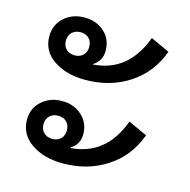

<svg xmlns="http://www.w3.org/2000/svg" viewBox="-85 -626 699 706"><g transform="rotate(15 264.0 -272.5)"><path d="M45 -442Q45 -486 76 -514Q107 -542 153 -542Q198 -542 228.5 -515Q259 -488 259 -443Q259 -405 227 -385V-383Q359 -392 411 -533L483 -500Q452 -415 380 -368Q308 -321 213 -321Q141 -321 93 -353.5Q45 -386 45 -442ZM197 -442Q197 -462 185 -474Q173 -486 153 -486Q133 -486 120.5 -474Q108 -462 108 -442Q108 -422 120.5 -410Q133 -398 153 -398Q173 -398 185 -410Q197 -422 197 -442ZM45 -125Q45 -168 76 -196Q107 -224 153 -224Q198 -224 228.5 -196.5Q259 -169 259 -125Q259 -107 251 -92Q243 -77 227 -68V-65Q360 -75 411 -215L483 -182Q452 -97 380 -50Q308 -3 213 -3Q141 -3 93 -36Q45 -69 45 -125ZM197 -124Q197 -144 185 -156Q173 -168 153 -168Q133 -168 120.5 -156Q108 -144 108 -124Q108 -104 120.5 -92Q133 -80 153 -80Q173 -80 185 -92Q197 -104 197 -124Z"/></g></svg>

Font: Niramit
Style: Regular
Weight: 400
Version: Version 1.000; ttfautohint (v1.6)